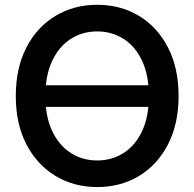

<svg xmlns="http://www.w3.org/2000/svg" viewBox="-20 -758 799 789"><path d="M620.6 -407.7V-318.8H136.7V-407.7ZM379.4 10.7Q283.7 10.7 207.8 -35.2Q131.8 -81.1 88.4 -165Q44.9 -249 44.9 -363.3Q44.9 -478.5 88.4 -562.7Q131.8 -647 207.8 -692.6Q283.7 -738.3 379.4 -738.3Q475.6 -738.3 551.3 -692.6Q627 -647 670.4 -562.7Q713.9 -478.5 713.9 -363.3Q713.9 -249 670.4 -164.8Q627 -80.6 551.3 -34.9Q475.6 10.7 379.4 10.7ZM379.4 -98.6Q439.9 -98.6 488 -129.4Q536.1 -160.2 564 -219.2Q591.8 -278.3 591.8 -363.3Q591.8 -448.7 564 -508.1Q536.1 -567.4 488 -598.1Q439.9 -628.9 379.4 -628.9Q318.8 -628.9 270.8 -598.1Q222.7 -567.4 194.6 -508.1Q166.5 -448.7 166.5 -363.3Q166.5 -278.3 194.6 -219.2Q222.7 -160.2 270.8 -129.4Q318.8 -98.6 379.4 -98.6Z"/></svg>

Font: Inter Cardless Tabular Medium
Style: Regular
Weight: 500
Designer: Rasmus Andersson
Foundry: rsms
Version: Version 4.000;git-4fc901f